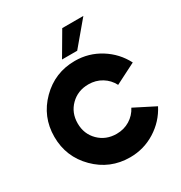

<svg xmlns="http://www.w3.org/2000/svg" viewBox="-226 -1160 1252 1329"><g transform="rotate(-30 400.0 -495.0)"><path d="M356.2 -812.5 466.2 -1000H635L477.5 -812.5ZM427.5 10Q267.5 10 155 -102.5Q42.5 -215 42.5 -375Q42.5 -535 155 -647.5Q267.5 -760 427.5 -760Q537.5 -760 629.4 -702.5Q721.2 -645 770 -550L605 -466.2Q580 -515 533.1 -543.8Q486.2 -572.5 427.5 -572.5Q342.5 -572.5 285.6 -516.2Q228.8 -460 228.8 -375Q228.8 -290 285.6 -233.8Q342.5 -177.5 427.5 -177.5Q486.2 -177.5 533.1 -206.2Q580 -235 605 -283.8L770 -200Q721.2 -105 629.4 -47.5Q537.5 10 427.5 10Z"/></g></svg>

Font: Now Black
Style: Regular
Weight: 900
Designer: Alfredo Marco Pradil
Foundry: Alfredo Marco Pradil
Version: Version 1.002;PS 001.002;hotconv 1.0.88;makeotf.lib2.5.64775